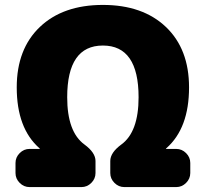

<svg xmlns="http://www.w3.org/2000/svg" viewBox="-20 -760 836 780"><path d="M696 -155Q719 -155 736 -138Q753 -121 753 -98V-57Q753 -34 736 -17Q719 0 696 0H485Q462 0 445 -17Q428 -34 428 -57V-106Q428 -140 473 -173Q543 -224 543 -365Q543 -575 398 -575Q253 -575 253 -365Q253 -224 323 -173Q368 -140 368 -106V-57Q368 -34 351 -17Q334 0 311 0H100Q77 0 60 -17Q43 -34 43 -57V-98Q43 -121 60 -138Q77 -155 100 -155H141Q142 -155 142 -156L140 -158Q48 -239 48 -405Q48 -561 142 -650.5Q236 -740 398 -740Q560 -740 654 -650.5Q748 -561 748 -405Q748 -239 656 -158L654 -156Q654 -155 655 -155Z"/></svg>

Font: Rounded Mplus 1c Black
Style: Regular
Weight: 900
Version: Version 1.059.20150529